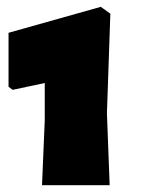

<svg xmlns="http://www.w3.org/2000/svg" viewBox="-20 -542 419 562"><path d="M275 -522 303 -502 293 -210 301 0H103L111 -190V-299L17 -279L5 -288V-446Z"/></svg>

Font: Alegreya Sans Black
Style: Regular
Weight: 900
Designer: Juan Pablo del Peral
Foundry: Huerta Tipografica
Version: Version 2.007